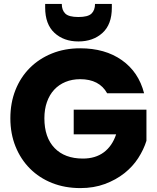

<svg xmlns="http://www.w3.org/2000/svg" viewBox="-20 -957 802 982"><path d="M390 -710Q517 -710 603 -649.5Q689 -589 717 -480H528Q488 -552 390 -552Q349 -552 315 -538Q281 -524 257 -498Q233 -472 220 -435Q207 -398 207 -352Q207 -254 259 -200Q311 -146 404 -146Q468 -146 511 -178Q554 -210 574 -270H357V-396H729V-237Q715 -192 687 -148.5Q659 -105 616 -71Q573 -37 516.5 -16Q460 5 391 5Q312 5 246.5 -21Q181 -47 133.5 -94.5Q86 -142 59.5 -207.5Q33 -273 33 -352Q33 -431 59 -496.5Q85 -562 132.5 -609.5Q180 -657 245.5 -683.5Q311 -710 390 -710ZM552 -917Q552 -832 504 -788.5Q456 -745 381 -745Q306 -745 258.5 -789Q211 -833 211 -918V-937H296Q296 -905 314 -887.5Q332 -870 381 -870Q430 -870 448 -887.5Q466 -905 466 -937H552Z"/></svg>

Font: SVN-Poppins
Style: Bold
Weight: 700
Designer: Ninad Kale (Devanagari), Jonny Pinhorn (Latin)
Foundry: Indian Type Foundry
Version: Version 3.200;PS 1.000;hotconv 16.6.54;makeotf.lib2.5.65590